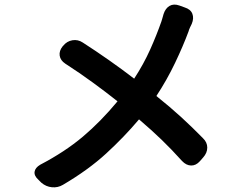

<svg xmlns="http://www.w3.org/2000/svg" viewBox="-20 -784 1040 830"><path d="M253 -586Q269 -606 293 -610Q317 -614 338 -600Q394 -564 451 -524Q508 -484 560 -444Q601 -507 629 -569.5Q657 -632 678 -692Q681 -703 683.5 -710.5Q686 -718 687 -723Q695 -748 713 -758.5Q731 -769 756 -760L778 -752Q804 -744 811.5 -724.5Q819 -705 809 -681Q806 -675 801.5 -665.5Q797 -656 795 -648Q772 -586 737 -512.5Q702 -439 656 -369Q716 -321 763.5 -277.5Q811 -234 857 -187Q876 -169 876 -146Q876 -123 858 -103L844 -87Q827 -68 806 -68.5Q785 -69 767 -88Q722 -138 679 -179.5Q636 -221 581 -268Q516 -191 438.5 -120Q361 -49 252 15Q230 28 204.5 25.5Q179 23 159 6L146 -7Q127 -24 129.5 -41.5Q132 -59 154 -72Q261 -128 338.5 -193.5Q416 -259 488 -346Q439 -385 381.5 -427Q324 -469 262 -509Q241 -523 238 -543.5Q235 -564 251 -584Z"/></svg>

Font: Chiron GoRound TC SB
Style: Regular
Weight: 500
Designer: Ryoko NISHIZUKA 西塚涼子 (kana, bopomofo & ideographs); Paul D. Hunt (Latin, Greek & Cyrillic); Sandoll Communications 산돌커뮤니
Foundry: Adobe
Version: Version 1.000;hotconv 1.1.1;makeotfexe 2.6.0